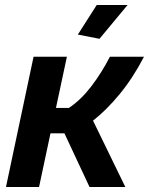

<svg xmlns="http://www.w3.org/2000/svg" viewBox="-20 -752 599 772"><path d="M4 0 115 -524H249L205 -318H257Q305 -350 346.5 -404Q388 -458 422 -524H559Q515 -439 461.5 -374Q408 -309 354 -267L484 0H340L239 -216H183L137 0ZM380 -596 293 -613 369 -732H493Z"/></svg>

Font: Raleway
Style: Bold Italic
Weight: 700
Italic angle: -12°
Designer: Matt McInerney, Pablo Impallari, Rodrigo Fuenzalida
Foundry: Matt McInerney, Pablo Impallari, Rodrigo Fuenzalida
Version: Version 4.101;RELEASE